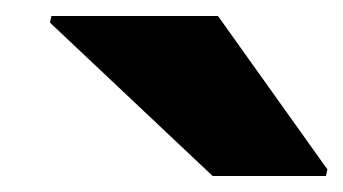

<svg xmlns="http://www.w3.org/2000/svg" viewBox="-20 -720 429 240"><path d="M42.5 -691.7 44.2 -700H252.5L389.2 -508.3L387.5 -500H245.8Z"/></svg>

Font: BoonTook
Style: Italic
Weight: 400
Italic angle: -9°
Designer: Sungsit Sawaiwan
Foundry: FontUni
Version: Version 3.0